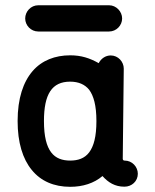

<svg xmlns="http://www.w3.org/2000/svg" viewBox="-20 -720 599 740"><path d="M250.5 -506.8C192.4 -506.8 141.1 -487.3 105.5 -445.8C69.8 -404.3 47.9 -341.3 47.9 -253.4C47.9 -170.9 67.4 -107.4 102.5 -64.9C137.2 -22 188 0 250.5 0C299.3 0 342.3 -13.7 375 -41.5C397 -16.6 423.3 -0.5 459 -0.5H460C487.3 -0.5 511.2 -21 511.2 -50.3C511.2 -77.1 489.3 -101.1 460.4 -101.1H460C458.5 -101.1 453.1 -101.6 453.1 -107.9L457 -455.6C457 -481.9 435.5 -506.3 406.7 -506.3C387.2 -506.3 369.6 -494.6 360.4 -476.6C325.7 -496.1 293 -506.8 250.5 -506.8ZM323.7 -374C340.8 -350.6 351.6 -314 351.6 -253.4C351.6 -193.4 341.3 -156.2 323.7 -132.8C306.2 -109.4 280.3 -101.1 250.5 -101.1C220.7 -101.1 194.8 -109.4 177.2 -132.8C159.7 -155.8 149.4 -193.4 149.4 -253.4C149.4 -357.4 180.2 -405.3 250.5 -405.3C283.2 -405.3 307.6 -394 323.7 -374ZM297.4 -598.6H400.4C428.7 -598.6 450.7 -622.1 450.7 -648.9C450.7 -675.3 428.2 -699.7 400.4 -699.7H127.4C98.6 -699.7 77.1 -675.3 77.1 -648.9C77.1 -622.1 99.1 -598.6 127.4 -598.6Z"/></svg>

Font: LOB TGL 0-17
Style: Regular
Weight: 400
Designer: Peter Wiegel + adaptations and expanded glyphset by Studio LOB
Foundry: Peter Wiegel + adaptations and expanded glyphset by Studio LOB
Version: Version 1.003;Glyphs 3.1.2 (3151)